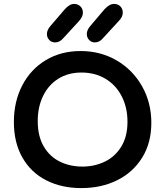

<svg xmlns="http://www.w3.org/2000/svg" viewBox="-20 -969 845 982"><path d="M51 -345Q51 -450 94 -532.5Q137 -615 214.5 -661.5Q292 -708 392 -708Q494 -708 576.5 -660Q659 -612 706.5 -528Q754 -444 754 -341Q754 -238 707 -162.5Q660 -87 579 -47Q498 -7 396 -7Q295 -7 217 -46.5Q139 -86 95 -162.5Q51 -239 51 -345ZM632 -346Q632 -419 602.5 -476.5Q573 -534 519.5 -566Q466 -598 397 -598Q329 -598 278.5 -566.5Q228 -535 200.5 -478.5Q173 -422 173 -350Q173 -272 204 -219.5Q235 -167 287 -142Q339 -117 401 -117Q464 -117 516.5 -142.5Q569 -168 600.5 -219.5Q632 -271 632 -346ZM220 -795Q220 -815 237 -835L310 -920Q335 -949 359 -949Q378 -949 391 -936.5Q404 -924 404 -904Q404 -883 383 -860L303 -773Q285 -752 262 -752Q244 -752 232 -764.5Q220 -777 220 -795ZM424 -795Q424 -815 441 -835L513 -920Q539 -949 563 -949Q583 -949 595.5 -936.5Q608 -924 608 -904Q608 -882 586 -860L507 -774Q489 -752 465 -752Q448 -752 436 -764.5Q424 -777 424 -795Z"/></svg>

Font: Mali SemiBold
Style: Regular
Weight: 600
Designer: Kitiyaporn Chalermlarp | Katatrad Aksorn Co.,Ltd.
Foundry: Cadson Demak Co.,Ltd.
Version: Version 1.000; ttfautohint (v1.6)